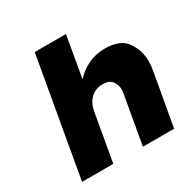

<svg xmlns="http://www.w3.org/2000/svg" viewBox="-166 -892 1029 1044"><g transform="rotate(-30 349.0 -370.0)"><path d="M525 -566Q621 -566 659.5 -511Q698 -456 698 -388Q698 -360 692 -327L634 0H438L491 -301Q494 -316 494 -328Q494 -357 476.5 -380.5Q459 -404 417 -404Q373 -404 343.5 -376.5Q314 -349 305 -301L252 0H56L186 -740H382L337 -481Q370 -519 418.5 -542.5Q467 -566 525 -566Z"/></g></svg>

Font: Fz Poppins ExtBd
Style: Italic
Weight: 800
Italic angle: -10°
Designer: Ninad Kale (Devanagari), Jonny Pinhorn (Latin)
Foundry: Indian Type Foundry
Version: Vit hóa bi Vntype.Com & FontZin.Com